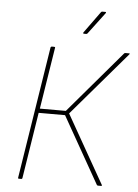

<svg xmlns="http://www.w3.org/2000/svg" viewBox="-57 -890 671 935"><g transform="rotate(5 278.0 -423.0)"><path d="M71 0Q66 0 67 -5L169 -651Q171 -655 175 -655H186Q192 -655 191 -651L143 -349H270L529 -653Q532 -655 535 -655H553Q555 -655 555.5 -654Q556 -653 554 -650L287 -338L476 -5Q477 -3 476.5 -1.5Q476 0 473 0H458Q454 0 452 -3L268 -328H139L88 -5Q87 0 82 0ZM324 -731Q322 -731 321.5 -733Q321 -735 322 -737L398 -842Q401 -846 404 -846H420Q422 -846 423 -844.5Q424 -843 422 -840L343 -735Q342 -733 340 -732Q338 -731 336 -731Z"/></g></svg>

Font: Sofia Sans Semi Condensed Thin
Style: Italic
Weight: 250
Italic angle: -9°
Version: Version 4.100